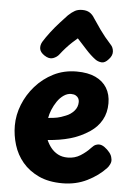

<svg xmlns="http://www.w3.org/2000/svg" viewBox="-58 -903 659 950"><g transform="rotate(5 271.5 -427.5)"><path d="M288 4Q219 4 170 -19Q121 -42 89.5 -79.5Q58 -117 43.5 -164.5Q29 -212 29 -260Q29 -313 49.5 -364.5Q70 -416 107.5 -458.5Q145 -501 196.5 -527Q248 -553 311 -553Q367 -553 404.5 -535.5Q442 -518 461.5 -486Q481 -454 481 -410Q481 -363 461 -327Q441 -291 404 -266Q359 -236 308 -221.5Q257 -207 197 -203Q206 -182 220 -164.5Q234 -147 254.5 -136Q275 -125 303 -125Q338 -125 366 -142.5Q394 -160 415 -183Q427 -196 436 -199.5Q445 -203 452 -203Q466 -203 480 -193Q494 -183 505.5 -169Q517 -155 519 -140Q523 -126 516.5 -112Q510 -98 503 -91Q466 -51 410.5 -23.5Q355 4 288 4ZM190 -312Q217 -314 234.5 -317.5Q252 -321 276 -331Q300 -340 317 -359Q334 -378 334 -404Q334 -414 329.5 -422Q325 -430 316 -435Q307 -440 293 -440Q274 -440 256 -427.5Q238 -415 224.5 -395Q211 -375 202 -353Q193 -331 190 -312ZM219 -631Q208 -616 188.5 -609Q169 -602 145 -618Q124 -632 121 -649Q118 -666 128 -684Q142 -707 163 -734.5Q184 -762 206.5 -786.5Q229 -811 243 -826Q261 -843 276 -851Q291 -859 312 -859Q334 -859 348.5 -850Q363 -841 373 -824Q386 -804 410 -770Q434 -736 466 -701Q479 -688 480.5 -667.5Q482 -647 464 -628Q446 -607 428 -609Q410 -611 397 -621Q374 -638 349 -665.5Q324 -693 302 -717Q291 -708 276 -694Q261 -680 246.5 -664Q232 -648 219 -631Z"/></g></svg>

Font: Playpen Sans Arabic
Style: Bold
Weight: 700
Version: Version 2.000